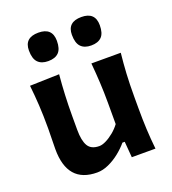

<svg xmlns="http://www.w3.org/2000/svg" viewBox="-146 -909 921 1031"><g transform="rotate(-20 314.5 -393.0)"><path d="M232.9 13.7Q63.5 13.7 63.5 -181.2Q63.5 -216.8 64.5 -243.9Q65.4 -271 65.4 -299.3Q65.4 -374.5 62 -431.4Q58.6 -488.3 52.2 -547.4L220.2 -552.2Q214.8 -493.2 212.2 -436.3Q209.5 -379.4 209.5 -316.9V-238.3Q209.5 -176.8 227.5 -146.2Q245.6 -115.7 292 -115.7Q308.6 -115.7 330.8 -126.7Q353 -137.7 375.5 -156.2Q397.9 -174.8 414.1 -196.8V-316.9Q414.1 -379.4 411.1 -433.8Q408.2 -488.3 402.8 -547.4H570.8Q564.5 -488.3 561.3 -431.4Q558.1 -374.5 558.1 -299.3V-238.3Q558.1 -170.4 560.8 -115Q563.5 -59.6 569.8 0H434.6L427.2 -90.8H414.1Q392.1 -64.5 362.1 -40.5Q332 -16.6 298.6 -1.5Q265.1 13.7 232.9 13.7ZM190.4 -638.2Q151.9 -638.2 131.6 -659.2Q111.3 -680.2 111.3 -727.1Q111.3 -800.3 191.4 -800.3Q270.5 -800.3 270.5 -725.1Q270.5 -679.2 250.2 -658.7Q230 -638.2 190.4 -638.2ZM436 -638.2Q397.5 -638.2 377.2 -659.2Q356.9 -680.2 356.9 -727.1Q356.9 -800.3 437 -800.3Q515.6 -800.3 515.6 -725.1Q515.6 -679.2 495.4 -658.7Q475.1 -638.2 436 -638.2Z"/></g></svg>

Font: Pinar-FD SemiBold
Style: Regular
Weight: 600
Designer: Amin Abedi
Version: Version 2.000